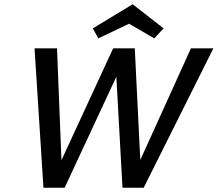

<svg xmlns="http://www.w3.org/2000/svg" viewBox="-20 -886 1027 906"><path d="M444 -705 418 -752 606 -866 752 -752 708 -705 589 -774ZM987 -658 658 0H558L529 -524L285 0H185L143 -658H249L270 -130L514 -658H616L642 -131L881 -658Z"/></svg>

Font: Ysabeau Infant Semibold
Style: Italic
Weight: 600
Italic angle: -12°
Designer: Christian Thalmann (Catharsis Fonts)
Version: Version 0.003